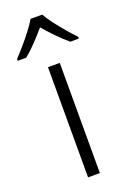

<svg xmlns="http://www.w3.org/2000/svg" viewBox="-179 -818 590 871"><g transform="rotate(-20 116.5 -382.5)"><path d="M145 0H88V-532H145ZM145 -765Q157 -743 178 -715.5Q199 -688 222 -661Q245 -634 264 -615V-606H223Q196 -628 168 -657Q140 -686 116 -714Q92 -686 64.5 -657Q37 -628 10 -606H-31V-615Q-12 -635 11 -661.5Q34 -688 55 -715.5Q76 -743 89 -765Z"/></g></svg>

Font: Noto Sans Myanmar Light
Style: Regular
Weight: 300
Designer: Monotype Design Team
Foundry: Monotype Imaging Inc.
Version: Version 2.107; ttfautohint (v1.8.4.7-5d5b)